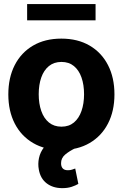

<svg xmlns="http://www.w3.org/2000/svg" viewBox="-20 -748 621 971"><path d="M290.2 10.5Q207.4 10.5 147.2 -24.8Q87 -60.1 54.5 -123.4Q22.1 -186.7 22.1 -270.7Q22.1 -355.3 54.5 -418.7Q87 -482.1 147.2 -517.4Q207.4 -552.7 290.2 -552.7Q373.2 -552.7 433.4 -517.4Q493.7 -482.1 526.2 -418.7Q558.8 -355.3 558.8 -270.7Q558.8 -186.7 526.2 -123.4Q493.7 -60.1 433.4 -24.8Q373.2 10.5 290.2 10.5ZM290.8 -107.4Q328.7 -107.4 354 -128.6Q379.3 -149.8 392.2 -187Q405.1 -224.1 405.1 -271.3Q405.1 -319.1 392.2 -356Q379.3 -392.8 354 -413.8Q328.7 -434.8 290.8 -434.8Q253 -434.8 227.3 -413.8Q201.6 -392.8 188.7 -356Q175.8 -319.1 175.8 -271.3Q175.8 -224.1 188.7 -187Q201.6 -149.8 227.3 -128.6Q253 -107.4 290.8 -107.4ZM295.1 203.5Q247.9 203.5 216.2 179.3Q184.4 155.1 176.4 109.8Q170.8 80.8 177.1 51.4Q183.3 22.1 202 -2.4Q220.6 -27 252 -40.8L363.9 0Q330.7 15.8 309.6 33.7Q288.6 51.6 288.9 77.3Q288.6 94.4 297.4 103.8Q306.2 113.1 323 112.9Q335.2 113.1 344.2 109.9Q353.3 106.6 360.4 104.3L376.2 182Q363 189.8 342.6 196.7Q322.3 203.5 295.1 203.5ZM463.3 -727.5V-645.1H117.2V-727.5Z"/></svg>

Font: Inter Tight
Style: Regular
Weight: 400
Designer: Rasmus Andersson
Foundry: rsms
Version: Version 3.002